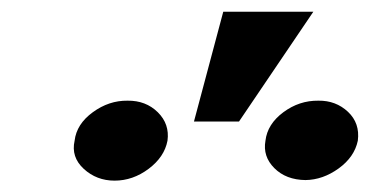

<svg xmlns="http://www.w3.org/2000/svg" viewBox="-20 -910 641 333"><path d="M316.4 -699.2 367.2 -889.6H523.4L394.5 -699.2ZM109.4 -666Q112.8 -694.8 140.9 -715.3Q168.9 -735.8 201.2 -735.4Q232.9 -735.8 253.7 -715.3Q274.4 -694.8 270.5 -666Q265.1 -637.7 237.8 -617.2Q210.4 -596.7 178.7 -596.7Q147.5 -596.7 125.2 -617.2Q103 -637.7 109.4 -666ZM440.4 -666Q443.8 -694.8 471.4 -715.3Q499 -735.8 532.2 -735.4Q562.5 -735.8 583.5 -716.1Q604.5 -696.3 600.6 -666Q594.7 -637.7 567.4 -617.9Q540 -598.1 509.8 -597.7Q476.1 -598.1 455.8 -618.4Q435.5 -638.7 440.4 -666Z"/></svg>

Font: Inter Tight Black
Style: Italic
Weight: 900
Italic angle: -9.39999°
Designer: Rasmus Andersson
Foundry: rsms
Version: Version 3.004; ttfautohint (v1.8.4.7-5d5b)